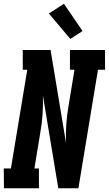

<svg xmlns="http://www.w3.org/2000/svg" viewBox="-35 -1001 579 1021"><path d="M-14 0 -15 -105H23L110 -630H86V-735H234L316 -241Q314 -290 317.5 -340.5Q321 -391 330 -441L361 -630H337V-735H523L524 -630H486L382 0H275L193 -494Q195 -445 191.5 -394.5Q188 -344 179 -294L148 -105H172V0ZM339 -794 225 -929 305 -981 404 -836Z"/></svg>

Font: Iosevka Curly Slab Extrabold
Style: Italic
Weight: 800
Italic angle: -9°
Monospace: yes
Designer: Belleve Invis
Foundry: Belleve Invis
Version: Version 22.1.2; ttfautohint (v1.8.4)